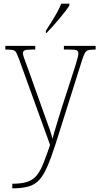

<svg xmlns="http://www.w3.org/2000/svg" viewBox="-20 -786 541 1046"><path d="M47 215Q98 215 129 204.5Q160 194 180 169.5Q200 145 216 104.5Q232 64 253 4L84 -463Q75 -488 68.5 -499.5Q62 -511 49.5 -513.5Q37 -516 11 -516H9V-536H172V-516H155Q123 -516 114 -511.5Q105 -507 105 -495Q105 -486 112 -467.5Q119 -449 132 -413L202 -217Q214 -182 227 -147Q240 -112 250.5 -81.5Q261 -51 266 -30Q274 -61 285.5 -98Q297 -135 311 -182L389 -423Q396 -447 401.5 -465.5Q407 -484 407 -495Q407 -506 399.5 -511Q392 -516 359 -516H328V-536H501V-516H497Q472 -516 460.5 -512.5Q449 -509 442 -496.5Q435 -484 426 -455L282 1Q258 75 237.5 122Q217 169 193.5 194.5Q170 220 135 230Q100 240 48 240H47ZM230 -619Q245 -642 261 -667.5Q277 -693 291 -718.5Q305 -744 314 -766H358V-756Q350 -743 335 -723.5Q320 -704 302 -682.5Q284 -661 266 -641Q248 -621 233 -606H230Z"/></svg>

Font: Noto Serif Khmer SemiCondensed Thin
Style: Regular
Weight: 250
Width: 4
Designer: Danh Hong and the Monotype Design Team
Foundry: Monotype Imaging Inc.
Version: Version 2.004